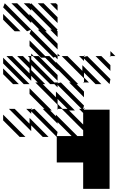

<svg xmlns="http://www.w3.org/2000/svg" viewBox="-25 -859 879 1212"><path d="M338.5 -166.7 333.3 -171.9H338.5ZM338.5 -78.1 244.8 -171.9H255.2L161.5 -265.6V-302.1L302.1 -161.5H291.7L328.1 -125V-135.4L463.5 0H500V-36.5L364.6 -171.9H369.8L338.5 -203.1V-197.9L197.9 -338.5H213.5L171.9 -380.2V-349L15.6 -505.2H52.1L161.5 -395.8V-427.1L83.3 -505.2H119.8L161.5 -463.5V-494.8L151 -505.2H171.9V-484.4L317.7 -338.5H338.5V-333.3L359.4 -338.5L505.2 -192.7L500 -171.9H505.2V-166.7H666.7V333.3H500V166.7H333.3V5.2L171.9 -156.2V-140.6L140.6 -171.9H171.9V-166.7L192.7 -171.9L338.5 -26L333.3 0H427.1L338.5 -88.5ZM171.9 -31.2 31.2 -171.9H67.7L161.5 -78.1V-114.6L281.2 5.2H244.8L171.9 -67.7ZM99 5.2 -5.2 -99V-135.4L135.4 5.2ZM505.2 -333.3 500 -338.5H505.2ZM505.2 -244.8 411.5 -338.5H421.9L338.5 -421.9V-416.7L260.4 -494.8H234.4L161.5 -567.7V-604.2L260.4 -505.2H286.5L328.1 -463.5V-468.8L468.8 -328.1H458.3L505.2 -281.2ZM671.9 -500 666.7 -505.2H671.9ZM671.9 -411.5 578.1 -505.2H614.6L671.9 -447.9ZM505.2 -474 474 -505.2H505.2V-500L526 -505.2L671.9 -359.4L666.7 -328.1L505.2 -489.6ZM125 -328.1 -5.2 -458.3V-494.8L161.5 -328.1ZM57.3 -328.1 -5.2 -390.6V-427.1L93.8 -328.1ZM338.5 -625 291.7 -671.9H302.1L171.9 -802.1V-791.7L125 -838.5H161.5L166.7 -833.3L171.9 -838.5L338.5 -671.9L333.3 -666.7Q333.3 -666.7 338.5 -661.5ZM338.5 -546.9 213.5 -671.9H224L171.9 -724V-713.5L46.9 -838.5H83.3L161.5 -760.4V-770.8L270.8 -661.5H260.4L338.5 -583.3ZM312.5 -494.8 161.5 -645.8 171.9 -671.9 145.8 -661.5 -5.2 -812.5 5.2 -838.5 338.5 -505.2H354.2L338.5 -520.8V-484.4L322.9 -500ZM338.5 -791.7 291.7 -838.5H328.1L338.5 -828.1ZM338.5 -713.5 213.5 -838.5H250L338.5 -750ZM67.7 -661.5 -5.2 -734.4V-770.8L104.2 -661.5ZM505.2 -171.9H510.4L505.2 -177.1ZM338.5 -171.9H401L338.5 -234.4ZM171.9 -171.9H177.1L171.9 -177.1ZM505.2 -338.5H536.5L505.2 -369.8V-364.6L364.6 -505.2H401L494.8 -411.5V-447.9L614.6 -328.1H578.1L505.2 -401ZM489.6 -171.9 338.5 -322.9V-307.3L317.7 -328.1H291.7L171.9 -447.9V-416.7L260.4 -328.1H244.8L328.1 -244.8V-281.2L447.9 -161.5H411.5L500 -72.9V-145.8L474 -171.9ZM338.5 -338.5H343.8L338.5 -343.8ZM671.9 -505.2H703.1L671.9 -536.5ZM505.2 -505.2H510.4L505.2 -510.4ZM171.9 -505.2H187.5L171.9 -520.8ZM182.3 -505.2H218.8L338.5 -385.4V-349Z"/></svg>

Font: 0xA000-Monochrome
Style: Monochrome
Weight: 400
Version: Version 0.1